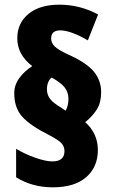

<svg xmlns="http://www.w3.org/2000/svg" viewBox="-20 -786 493 822"><path d="M118 -503Q54 -552 54 -622Q54 -687 102 -726.5Q150 -766 234 -766Q322 -766 400 -724L356 -613Q325 -632 293 -644Q261 -656 238 -656Q199 -656 199 -621Q199 -602 214.5 -587Q230 -572 269 -554Q348 -519 380.5 -481Q413 -443 413 -391Q413 -348 395.5 -319Q378 -290 345 -263Q399 -214 399 -144Q399 -71 349 -27.5Q299 16 206 16Q118 16 49 -27V-149Q87 -126 131.5 -110.5Q176 -95 204 -95Q256 -95 256 -139Q256 -159 243 -173Q230 -187 188 -209Q110 -248 75.5 -286Q41 -324 41 -387Q41 -422 62.5 -451.5Q84 -481 118 -503ZM242 -325 261 -312Q273 -333 273 -363Q273 -391 256.5 -412Q240 -433 201 -454Q181 -437 181 -404Q181 -380 194.5 -362.5Q208 -345 242 -325Z"/></svg>

Font: Noto Sans Display Black Narrow
Style: Regular
Weight: 900
Width: 4
Designer: Monotype Design team
Foundry: Monotype Imaging Inc.
Version: Version 1.000